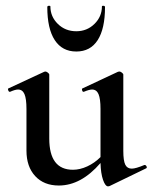

<svg xmlns="http://www.w3.org/2000/svg" viewBox="-20 -649 541 682"><path d="M494 -63Q498 -63 500.5 -58Q503 -53 499 -51L369 12L364 13Q354 13 346 -10Q338 -33 337 -70Q268 10 189 10Q136 10 105 -23.5Q74 -57 74 -114V-262Q74 -298 67 -314.5Q60 -331 44 -331Q34 -331 16 -323H14Q11 -323 9 -328.5Q7 -334 10 -335L137 -394L141 -395Q145 -395 150 -391Q155 -387 155 -384V-157Q155 -46 239 -46Q264 -46 290 -58Q316 -70 337 -91V-262Q337 -298 330 -314.5Q323 -331 307 -331Q297 -331 278 -323H276Q273 -323 271.5 -328.5Q270 -334 273 -335L399 -394L404 -395Q408 -395 413 -391Q418 -387 418 -384V-113Q418 -78 425 -64Q432 -50 448 -50Q462 -50 493 -63ZM159 -626Q159 -590 185.5 -564Q212 -538 251 -538Q289 -538 315.5 -564Q342 -590 342 -626Q342 -629 347.5 -628.5Q353 -628 353 -624Q353 -547 327 -506.5Q301 -466 251 -466Q201 -466 174.5 -506.5Q148 -547 148 -624Q148 -628 153.5 -628.5Q159 -629 159 -626Z"/></svg>

Font: Cormorant Garamond SemiBold
Style: Regular
Weight: 600
Designer: Christian Thalmann (Catharsis Fonts)
Version: Version 3.000